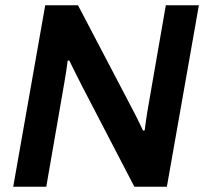

<svg xmlns="http://www.w3.org/2000/svg" viewBox="-20 -706 772 726"><path d="M30 0 151 -686H275L484 -287Q489 -278 495.5 -264.5Q502 -251 509 -237Q516 -223 521 -212L527 -213Q529 -229 532 -250Q535 -271 537 -283L607 -686H732L611 0H488L289 -383Q280 -400 266 -428.5Q252 -457 242 -477H236Q234 -460 230 -434.5Q226 -409 223 -392L155 0Z"/></svg>

Font: Archivo SemiBold SemiBold
Style: Italic
Weight: 600
Italic angle: -10°
Version: Version 2.001